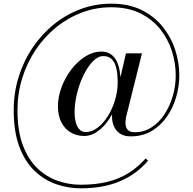

<svg xmlns="http://www.w3.org/2000/svg" viewBox="-20 -810 1050 1044"><path d="M419 214Q350.5 214 285.5 191.5Q220.5 169 168.2 119.2Q116 69.5 85.2 -12Q54.5 -93.5 54.5 -211Q54.5 -305 81.2 -391.2Q108 -477.5 156.8 -550Q205.5 -622.5 271.8 -676.5Q338 -730.5 417.5 -760.2Q497 -790 585 -790Q680 -790 749.8 -755.5Q819.5 -721 865 -664Q910.5 -607 932.8 -538.2Q955 -469.5 955 -401Q955 -341 937.8 -282Q920.5 -223 887 -174.8Q853.5 -126.5 804.2 -97.5Q755 -68.5 691 -68.5Q657.5 -68.5 636 -81.5Q614.5 -94.5 603.2 -115.8Q592 -137 589.8 -162Q587.5 -187 593 -210L665 -520H752L673.5 -205Q671.5 -197.5 668 -183.8Q664.5 -170 662.8 -154.2Q661 -138.5 664.2 -124Q667.5 -109.5 679 -100.2Q690.5 -91 713.5 -91Q762.5 -91 803.2 -117Q844 -143 873.5 -187.2Q903 -231.5 919.2 -286.8Q935.5 -342 935.5 -401Q935.5 -467 914.8 -532.2Q894 -597.5 851 -651.5Q808 -705.5 741.8 -738Q675.5 -770.5 584.5 -770.5Q500.5 -770.5 424.2 -741.5Q348 -712.5 284.2 -660.5Q220.5 -608.5 173.5 -538.2Q126.5 -468 100.8 -384.8Q75 -301.5 75 -211Q75 -98.5 104 -21Q133 56.5 182.2 104Q231.5 151.5 293 173Q354.5 194.5 419 194.5Q499 194.5 562.8 179Q626.5 163.5 677.5 132Q728.5 100.5 772 51.5L785 64Q722 137.5 631.8 175.8Q541.5 214 419 214ZM439 -70.5Q397 -70.5 364.2 -90Q331.5 -109.5 313.2 -145.8Q295 -182 295 -231.5Q295 -283.5 314.8 -336.2Q334.5 -389 368.2 -432.8Q402 -476.5 444 -503Q486 -529.5 531 -529.5Q562.5 -529.5 583 -515Q603.5 -500.5 615 -476.2Q626.5 -452 631.2 -422Q636 -392 636 -361.5Q636 -309 619.2 -257.5Q602.5 -206 574.5 -163.5Q546.5 -121 511.2 -95.8Q476 -70.5 439 -70.5ZM446.5 -92Q479.5 -92 510.5 -115.5Q541.5 -139 566.2 -178.2Q591 -217.5 605.5 -265.8Q620 -314 620 -363.5Q620 -379.5 618.2 -403Q616.5 -426.5 609.5 -450Q602.5 -473.5 586.5 -489.2Q570.5 -505 542 -505Q512.5 -505 484.5 -476Q456.5 -447 434 -400.8Q411.5 -354.5 398.5 -301Q385.5 -247.5 385.5 -198Q385.5 -171 391.5 -146.8Q397.5 -122.5 411 -107.2Q424.5 -92 446.5 -92Z"/></svg>

Font: Bodoni Moda 11pt
Style: Italic
Weight: 400
Italic angle: -13°
Version: Version 2.004